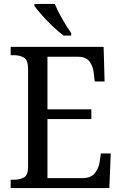

<svg xmlns="http://www.w3.org/2000/svg" viewBox="-20 -951 618 971"><path d="M34 0V-42H49Q80 -42 101 -53.5Q122 -65 122 -108V-601Q122 -648 100.5 -660Q79 -672 49 -672H34V-714H504L509 -539H459L454 -582Q451 -615 433 -639.5Q415 -664 373 -664H220V-398H442V-349H220V-50H395Q439 -50 459 -74.5Q479 -99 484 -132L490 -175H540L533 0ZM302 -771Q277 -789 247 -817.5Q217 -846 191.5 -875Q166 -904 154 -921V-931H257Q271 -897 295 -855Q319 -813 340 -784V-771Z"/></svg>

Font: Noto Serif Khmer SemiCondensed
Style: Regular
Weight: 400
Width: 4
Designer: Danh Hong and the Monotype Design Team
Foundry: Monotype Imaging Inc.
Version: Version 2.004; ttfautohint (v1.8.4.7-5d5b)